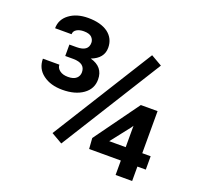

<svg xmlns="http://www.w3.org/2000/svg" viewBox="-124 -855 1040 995"><g transform="rotate(20 396.0 -358.0)"><path d="M701.7 -153.3V-385.3H609.4L431.2 -138.7L435.5 -79.6H610.4V0H701.7V-79.6H748V-153.3ZM519.5 -153.3 603.5 -260.7 610.4 -271.5V-153.3ZM154.3 -553.2V-490.2H199.2C242.7 -489.7 264.6 -473.1 264.6 -440.4C264.6 -426.8 259.8 -415.5 250 -406.7C239.7 -397.5 224.6 -393.1 204.1 -393.1C184.6 -393.1 169.4 -397.5 158.2 -406.2C147 -414.6 141.1 -425.3 141.1 -437.5H50.3C50.3 -400.9 64.5 -372.1 92.3 -351.6C120.1 -330.6 155.8 -320.3 199.7 -320.3C246.1 -320.3 284.2 -330.6 313 -351.1C341.8 -371.6 356 -398.9 356 -433.6C356 -480 331.5 -509.8 283.2 -522.9C327.1 -539.6 349.1 -567.4 349.1 -606C349.1 -640.1 335.9 -667 309.6 -687C282.7 -706.5 246.1 -716.3 199.7 -716.3C157.2 -716.3 123 -706.1 96.2 -686C69.3 -666 55.7 -639.6 55.7 -607.4H146.5C146.5 -618.7 151.9 -627.9 162.6 -634.3C172.9 -640.6 186 -643.6 201.7 -643.6C221.7 -643.6 236.3 -639.2 245.1 -630.9C253.9 -622.1 258.3 -611.8 258.3 -600.6C258.3 -568.8 236.8 -553.2 193.8 -553.2ZM290 -57.1 637.2 -612.8 576.2 -647.9 229 -92.3Z"/></g></svg>

Font: Shabnam FD Medium
Style: Regular
Weight: 500
Foundry: DejaVu fonts team - Redesigned by Saber Rastikerdar - Based on Vazir font
Version: Version 5.00;October 20, 2019;FontCreator 12.0.0.2547 64-bit